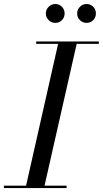

<svg xmlns="http://www.w3.org/2000/svg" viewBox="-60 -962 526 982"><path d="M70.5 0 240 -750H335L165 0ZM-40 0V-12.5H280.5V0ZM125 -737.5V-750H445.5V-737.5ZM383 -845Q363 -845 348.8 -859Q334.5 -873 334.5 -893Q334.5 -913 348.8 -927.2Q363 -941.5 383 -941.5Q403 -941.5 416.8 -927.2Q430.5 -913 430.5 -893Q430.5 -873 416.8 -859Q403 -845 383 -845ZM223 -845Q203 -845 188.8 -859Q174.5 -873 174.5 -893Q174.5 -913 188.8 -927.2Q203 -941.5 223 -941.5Q243 -941.5 256.8 -927.2Q270.5 -913 270.5 -893Q270.5 -873 256.8 -859Q243 -845 223 -845Z"/></svg>

Font: Bodoni Moda 18pt
Style: Italic
Weight: 400
Italic angle: -13°
Designer: Owen Earl
Foundry: indestructible type
Version: Version 2.005